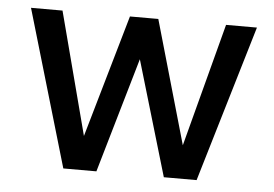

<svg xmlns="http://www.w3.org/2000/svg" viewBox="-42 -552 867 607"><g transform="rotate(5 391.5 -248.5)"><path d="M602 0H498L390 -365L284 0H179L33 -497H133L235 -108L347 -497H437L549 -106L652 -497H750Z"/></g></svg>

Font: Wix Madefor Text Medium
Style: Regular
Weight: 500
Designer: Dalton Maag Ltd
Foundry: Dalton Maag Ltd
Version: Version 3.100